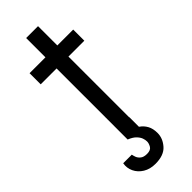

<svg xmlns="http://www.w3.org/2000/svg" viewBox="-280 -657 915 915"><g transform="rotate(-45 177.0 -200.0)"><path d="M100 119Q101 126 105 137.5Q109 149 120.5 158.5Q132 168 154 168Q179 168 187.5 153.5Q196 139 196 126Q196 115 191.5 102.5Q187 90 174.5 77Q162 64 137 54L179 32Q202 38 220 50.5Q238 63 249 83Q260 103 260 133Q260 169 233 199.5Q206 230 149 230Q113 230 87 214Q61 198 49 172.5Q37 147 42 119ZM137 -16H218V64L137 54ZM30 -500H324V-425H30ZM137 -630H217V0H137Z"/></g></svg>

Font: Syne
Style: Regular
Weight: 400
Designer: Lucas Descroix
Foundry: Bonjour Monde
Version: Version 2.200